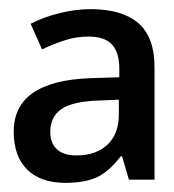

<svg xmlns="http://www.w3.org/2000/svg" viewBox="-20 -394 381 420"><path d="M262 -1 247 -52H244Q218 -18 191.5 -6Q165 6 123 6Q69 6 39.5 -23Q10 -52 10 -106Q10 -217 178 -223L241 -225V-244Q241 -279 225 -296.5Q209 -314 174 -314Q146 -314 120.5 -305.5Q95 -297 72 -286L47 -342Q76 -357 111 -365.5Q146 -374 178 -374Q247 -374 282.5 -343.5Q318 -313 318 -247V-1ZM147 -54Q190 -54 215 -77.5Q240 -101 240 -144V-176L194 -174Q139 -172 114.5 -155.5Q90 -139 90 -105Q90 -81 104.5 -67.5Q119 -54 147 -54Z"/></svg>

Font: Shorif Bongobondhu UNICODE
Style: Bold
Weight: 700
Designer: Shorif Uddin Shishir, Shorif art & Design, e-mail : shorifart@gmail.com, facebook : Shorif2001
Foundry: Lipighor Font Foundry
Version: Designed By Shorif Uddin Shishir | Build By Niladri